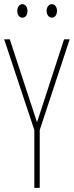

<svg xmlns="http://www.w3.org/2000/svg" viewBox="-20 -903 355 923"><path d="M63 -850C63 -833 72 -818 88 -818C102 -818 112 -831 112 -850C112 -869 102 -883 88 -883C72 -883 63 -867 63 -850ZM204 -851C204 -833 214 -818 229 -818C244 -818 254 -832 254 -851C254 -870 243 -883 229 -883C214 -883 204 -868 204 -851ZM158 -315 27 -714H0L145 -278V0H171V-278L315 -714H288Z"/></svg>

Font: Noto Sans Sinhala ExtraCondensed Thin
Style: Regular
Weight: 100
Width: 2
Designer: Jelle Bosma - Monotype Design Team
Foundry: Monotype Imaging Inc.
Version: Version 2.006